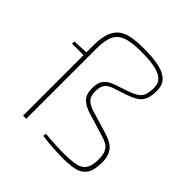

<svg xmlns="http://www.w3.org/2000/svg" viewBox="-189 -865 1028 1028"><g transform="rotate(45 325.5 -350.5)"><path d="M329 -712Q393 -712 439.5 -702.5Q486 -693 511 -669Q536 -645 536 -601Q536 -559 525 -534.5Q514 -510 491.5 -496Q469 -482 434 -470Q390 -456 361 -446Q332 -436 318 -419Q304 -402 304 -365Q304 -327 322.5 -310Q341 -293 370 -284L503 -244Q533 -235 554.5 -221Q576 -207 588 -183.5Q600 -160 600 -122Q600 -61 579.5 -33Q559 -5 523.5 3Q488 11 441 11Q408 11 368 9Q328 7 276 0L278 -18Q322 -14 361.5 -12Q401 -10 441 -11Q486 -12 515.5 -19.5Q545 -27 560 -50Q575 -73 575 -122Q575 -157 565 -176.5Q555 -196 538 -205.5Q521 -215 500 -221L368 -261Q328 -273 304 -295.5Q280 -318 280 -365Q280 -409 298.5 -430.5Q317 -452 351.5 -464Q386 -476 433 -492Q480 -508 497 -530Q514 -552 514 -601Q514 -636 491.5 -655.5Q469 -675 427.5 -682.5Q386 -690 329 -690Q261 -690 221 -677Q181 -664 164 -630Q147 -596 147 -531V0H123V-531Q123 -594 138.5 -631Q154 -668 182 -685Q210 -702 247.5 -707Q285 -712 329 -712ZM139 -480V-458H36V-475L129 -480Z"/></g></svg>

Font: Exo 2 Thin
Style: Regular
Weight: 250
Designer: Natanael Gama
Foundry: Natanael Gama
Version: Version 2.010